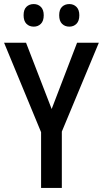

<svg xmlns="http://www.w3.org/2000/svg" viewBox="-20 -924 506 944"><path d="M234 -388 359 -714H466L284 -277V0H182V-274L0 -714H108ZM96 -849Q96 -877 110 -890.5Q124 -904 146 -904Q167 -904 181 -890Q195 -876 195 -849Q195 -821 181 -807Q167 -793 146 -793Q124 -793 110 -807Q96 -821 96 -849ZM271 -849Q271 -877 285 -890.5Q299 -904 321 -904Q342 -904 356 -890Q370 -876 370 -849Q370 -821 356 -807Q342 -793 321 -793Q299 -793 285 -807Q271 -821 271 -849Z"/></svg>

Font: Noto Sans Ethiopic Condensed Medium
Style: Regular
Weight: 500
Width: 3
Designer: Monotype Design Team
Foundry: Monotype Imaging Inc.
Version: Version 2.102; ttfautohint (v1.8.4.7-5d5b)